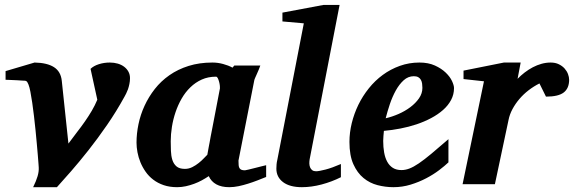

<svg xmlns="http://www.w3.org/2000/svg" viewBox="-20 -757 2359 789"><path d="M514.2 -436Q514.2 -423.3 511.7 -411.6Q509.3 -399.9 505.9 -390.1Q502.4 -380.4 498.5 -372.8Q494.6 -365.2 492.2 -360.8Q458.5 -299.3 419.9 -243.4Q381.3 -187.5 343.5 -139.6Q305.7 -91.8 272 -53.2Q238.3 -14.6 213.9 12.2H116.2Q128.9 -13.7 134.5 -33Q140.1 -52.2 139.2 -68.8Q139.2 -70.3 138.2 -83.7Q137.2 -97.2 135.5 -118.2Q133.8 -139.2 131.3 -166.3Q128.9 -193.4 126 -222.2Q123 -251 119.6 -280.3Q116.2 -309.6 112.5 -334.7Q108.9 -359.9 105 -379.6Q101.1 -399.4 97.2 -409.2Q94.7 -414.6 93 -418Q91.3 -421.4 88.9 -423.1Q86.4 -424.8 82.5 -425.3Q78.6 -425.8 71.8 -425.8Q61.5 -426.3 50.3 -427.2Q40.5 -427.7 28.1 -428.2Q15.6 -428.7 2.9 -429.2V-464.8L122.1 -500Q173.8 -499 201.9 -481Q230 -462.9 233.9 -424.8L261.2 -167Q279.3 -191.9 296.6 -214.1Q314 -236.3 329.1 -258.1Q344.2 -279.8 357.2 -301.8Q370.1 -323.7 379.9 -347.2L352.1 -474.1Q364.7 -486.3 386.2 -493.2Q407.7 -500 431.2 -500Q448.7 -500 463.9 -495.6Q479 -491.2 490.2 -482.7Q501.5 -474.1 507.8 -462.4Q514.2 -450.7 514.2 -436Z M883.8 -394Q884.3 -396 883.5 -403.8Q882.8 -411.6 880.6 -420.2Q878.4 -428.7 875.2 -435.3Q872.1 -441.9 867.7 -441.9Q835.4 -441.9 809.3 -430.2Q783.2 -418.5 762.5 -398.4Q741.7 -378.4 726.6 -352.1Q711.4 -325.7 701.4 -296.1Q691.4 -266.6 686.5 -235.8Q681.6 -205.1 681.6 -176.8Q681.6 -156.7 682.4 -136.7Q683.1 -116.7 688.2 -100.1Q693.4 -83.5 705.3 -73.2Q717.3 -63 739.7 -63Q755.9 -63 770.3 -70.3Q784.7 -77.6 796.6 -87.2Q808.6 -96.7 817.6 -106.4Q826.7 -116.2 832 -121.1Q835.4 -141.1 837.6 -152.1Q839.8 -163.1 841.6 -173.1Q843.3 -183.1 845.7 -195.8Q848.1 -208.5 852.8 -232.2Q857.4 -255.9 864.7 -294.2Q872.1 -332.5 883.8 -394ZM1073.7 -29.8Q1056.6 -22.9 1037.8 -15.6Q1019 -8.3 999.5 -2.2Q980 3.9 960.4 8.1Q940.9 12.2 921.9 12.2Q890.1 12.2 868.9 0.5Q847.7 -11.2 837.9 -33.2Q824.7 -24.4 809.6 -16.1Q794.4 -7.8 777.8 -1.7Q761.2 4.4 743.7 8.3Q726.1 12.2 708 12.2Q677.2 12.2 652.8 3.9Q628.4 -4.4 609.9 -18.6Q591.3 -32.7 578.4 -51.3Q565.4 -69.8 557.1 -90.1Q548.8 -110.4 544.9 -131.3Q541 -152.3 541 -170.9Q541 -208 549.1 -246.8Q557.1 -285.6 574 -322.3Q590.8 -358.9 616.2 -391.4Q641.6 -423.8 676.3 -448Q710.9 -472.2 755.1 -486.1Q799.3 -500 853 -500Q875 -500 896.7 -494.1Q918.5 -488.3 935.5 -479L942.9 -487.8H1049.8Q1047.4 -480.5 1043.5 -471.2Q1039.6 -461.9 1035.6 -453.1Q1031.7 -444.3 1028.6 -437.3Q1025.4 -430.2 1024.9 -426.8L960 -97.2Q960 -85.9 960.7 -78.1Q961.4 -70.3 964.4 -65.7Q967.3 -61 972.7 -59.1Q978 -57.1 986.8 -57.1Q988.8 -57.1 1001.2 -60.1Q1013.7 -63 1028.6 -66.9Q1043.5 -70.8 1056.6 -74Q1069.8 -77.1 1073.7 -78.1Z M1380.9 -28.8Q1344.2 -10.3 1302 1Q1259.8 12.2 1220.7 12.2Q1170.9 12.2 1143.3 -8.5Q1115.7 -29.3 1115.7 -64Q1115.7 -72.3 1116.5 -81.3Q1117.2 -90.3 1119.6 -100.1L1228.5 -661.1L1140.6 -668.9V-705.1L1309.6 -736.8H1375.5L1252.4 -102.1Q1251 -93.3 1251.2 -84.7Q1251.5 -76.2 1254.4 -69.1Q1257.3 -62 1263.2 -57.6Q1269 -53.2 1278.8 -53.2Q1290.5 -53.2 1317.9 -60.3Q1345.2 -67.4 1380.9 -83Z M1715.8 -396Q1715.8 -404.8 1714.6 -413.3Q1713.4 -421.9 1709.7 -428.7Q1706.1 -435.5 1699 -439.7Q1691.9 -443.8 1680.7 -443.8Q1657.2 -443.8 1638.9 -427.2Q1620.6 -410.6 1606.4 -385Q1592.3 -359.4 1582 -328.9Q1571.8 -298.3 1564.9 -271Q1590.8 -276.9 1617.7 -288.6Q1644.5 -300.3 1666.3 -316.7Q1688 -333 1701.9 -353Q1715.8 -373 1715.8 -396ZM1845.7 -395Q1845.7 -368.7 1833.7 -346.2Q1821.8 -323.7 1800.8 -305.2Q1779.8 -286.6 1751.7 -271.7Q1723.6 -256.8 1691.7 -246.1Q1659.7 -235.4 1625.2 -228.8Q1590.8 -222.2 1557.6 -219.2Q1556.6 -210 1555.7 -198.2Q1554.7 -186.5 1554.7 -178.2Q1554.7 -152.3 1558.6 -130.4Q1562.5 -108.4 1571.3 -92.3Q1580.1 -76.2 1594.5 -67.1Q1608.9 -58.1 1629.9 -58.1Q1646 -58.1 1662.6 -64.5Q1679.2 -70.8 1701.2 -85.7Q1723.1 -100.6 1752.4 -125Q1781.7 -149.4 1822.8 -185.1V-89.8Q1808.1 -75.7 1784.7 -57.9Q1761.2 -40 1731.4 -24.4Q1701.7 -8.8 1667.5 1.7Q1633.3 12.2 1596.7 12.2Q1564 12.2 1531.7 3.9Q1499.5 -4.4 1473.9 -25.4Q1448.2 -46.4 1432.1 -82.3Q1416 -118.2 1416 -173.8Q1416 -211.9 1425.5 -251Q1435.1 -290 1452.6 -326.2Q1470.2 -362.3 1495.6 -394Q1521 -425.8 1553 -449.2Q1585 -472.7 1623 -486.3Q1661.1 -500 1703.6 -500Q1740.2 -500 1767.1 -487.8Q1793.9 -475.6 1811.5 -458.7Q1829.1 -441.9 1837.4 -424.1Q1845.7 -406.2 1845.7 -395Z M2318.8 -429.2Q2318.8 -394.5 2296.9 -377.2Q2274.9 -359.9 2223.6 -359.9L2196.8 -414.1Q2173.3 -402.3 2152.1 -386Q2130.9 -369.6 2114.3 -350.1Q2097.7 -330.6 2085.9 -308.6Q2074.2 -286.6 2069.8 -264.2L2013.7 0H1880.9L1968.8 -422.9L1884.8 -432.1V-466.8L2050.8 -500H2119.6L2106.9 -433.1Q2120.1 -446.8 2136 -459Q2151.9 -471.2 2169.4 -480.5Q2187 -489.7 2205.6 -494.9Q2224.1 -500 2242.7 -500Q2262.2 -500 2276.6 -492.9Q2291 -485.8 2300.3 -475.3Q2309.6 -464.8 2314.2 -452.4Q2318.8 -439.9 2318.8 -429.2Z"/></svg>

Font: Charis SIL
Style: Bold Italic
Weight: 700
Italic angle: -11°
Foundry: SIL International
Version: Version 4.112